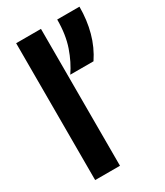

<svg xmlns="http://www.w3.org/2000/svg" viewBox="-170 -739 696 810"><g transform="rotate(-30 178.0 -333.5)"><path d="M47.2 0V-666.7H168.1V0ZM178.5 -437.5Q208.3 -480.6 227.8 -536.8Q247.2 -593.1 247.2 -666.7H355.6Q355.6 -601.4 339.9 -543.8Q324.3 -486.1 291.7 -437.5Z"/></g></svg>

Font: co2trust
Style: Bold
Weight: 700
Designer: Kristian Moeller
Foundry: Dicotype
Version: Version 1.000